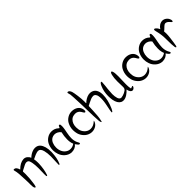

<svg xmlns="http://www.w3.org/2000/svg" viewBox="240 -2112 3439 3439"><g transform="rotate(-45 1959.0 -392.5)"><path d="M242 -512Q244 -512 246 -512Q283 -512 313.5 -488.5Q344 -465 358 -429Q405 -474 459 -495Q492 -509 527 -509Q590 -509 627 -467Q687 -399 687 -250Q687 -247 687 -244Q682 -95 640 -2Q636 14 625 14Q624 14 624 14Q612 13 616 -6Q616 -33 619.5 -98.5Q623 -164 623 -199Q623 -285 606 -349Q584 -430 532 -431Q512 -431 489.5 -424.5Q467 -418 451.5 -411.5Q436 -405 411 -392.5Q386 -380 373 -375Q381 -334 381 -285Q381 -272 381 -258Q375 -121 340 -16Q333 4 323 0Q315 -4 315 -23Q314 -40 314 -58Q314 -83 315.5 -133Q317 -183 317 -208Q317 -290 306 -347Q302 -365 300 -373.5Q298 -382 292.5 -397Q287 -412 278 -420.5Q269 -429 257 -432Q248 -435 238 -435Q231 -435 224.5 -434Q218 -433 210.5 -430.5Q203 -428 197.5 -426Q192 -424 183.5 -419.5Q175 -415 171.5 -413.5Q168 -412 158 -406.5Q148 -401 146 -400Q140 -396 123 -388.5Q106 -381 95 -374Q84 -367 77 -360Q79 -329 79 -297Q79 -183 59 -58Q50 -1 37 -1Q36 -1 36 -1Q8 -4 8 -91Q8 -100 8 -114Q8 -128 8 -132Q8 -137 8 -139Q6 -170 4.5 -247.5Q3 -325 -2.5 -381.5Q-8 -438 -21 -487Q-22 -489 -22 -492Q-22 -505 -5 -505Q-3 -505 0 -504Q46 -499 68 -420Q154 -508 242 -512Z M945 -508Q1022 -508 1077 -457Q1084 -449 1089 -449Q1092 -449 1093.5 -450.5Q1095 -452 1097 -455Q1099 -458 1100.5 -461Q1102 -464 1104 -469.5Q1106 -475 1107 -478Q1113 -493 1126 -493Q1135 -493 1141 -485.5Q1147 -478 1146 -467Q1148 -453 1148 -439Q1148 -423 1145.5 -403.5Q1143 -384 1141 -371.5Q1139 -359 1134.5 -335Q1130 -311 1128 -302Q1112 -223 1112 -171Q1112 -104 1135 -53Q1137 -47 1147.5 -29Q1158 -11 1158 -3Q1158 5 1149 9Q1145 11 1141 11Q1121 11 1081 -50Q1059 -19 1023 -2.5Q987 14 947 14Q939 14 931 14Q867 8 816 -36.5Q765 -81 744 -144Q726 -195 726 -250Q726 -329 761 -396Q788 -446 837.5 -477Q887 -508 943 -508Q944 -508 945 -508ZM945 -432Q911 -432 880 -415Q840 -391 820.5 -345Q801 -299 801 -247Q801 -246 801 -244Q801 -242 801 -241Q801 -188 823 -140.5Q845 -93 887 -67Q922 -43 967 -43Q1023 -43 1067 -77Q1051 -114 1046 -161Q1044 -185 1044 -210Q1044 -286 1064 -370Q1043 -398 1012 -415Q981 -432 947 -432Q946 -432 945 -432Z M1430 -428Q1393 -421 1365 -394Q1310 -340 1310 -246Q1310 -219 1315 -191Q1325 -136 1365 -93.5Q1405 -51 1460 -44Q1470 -43 1480 -43Q1548 -43 1607 -98Q1614 -106 1617 -106Q1619 -106 1619 -103Q1619 -92 1608 -70Q1588 -31 1546.5 -8.5Q1505 14 1458 14Q1433 14 1410 8Q1351 -7 1307.5 -53.5Q1264 -100 1247 -159Q1235 -204 1235 -250Q1235 -331 1272 -398Q1299 -447 1349 -477Q1399 -507 1454 -507Q1457 -507 1460 -507Q1525 -506 1572 -474Q1619 -442 1631 -383Q1634 -366 1634 -356Q1634 -324 1613 -322Q1600 -327 1587.5 -349.5Q1575 -372 1573 -374Q1537 -433 1468 -433Q1450 -433 1430 -428Z M1652 -803Q1673 -803 1687 -785Q1701 -767 1709 -743Q1719 -709 1731 -622Q1743 -535 1743 -467Q1743 -457 1742.5 -448.5Q1742 -440 1742 -438Q1742 -426 1746 -426Q1748 -426 1752 -429.5Q1756 -433 1761.5 -438.5Q1767 -444 1770 -447Q1846 -507 1918 -507Q1949 -507 1976 -495Q2019 -477 2041 -433.5Q2063 -390 2064 -339Q2065 -330 2065 -322Q2065 -193 1999 -41Q1996 -37 1988 -19Q1980 -1 1972 8.5Q1964 18 1953 18Q1952 18 1952 18Q1951 11 1951 2Q1951 -14 1957.5 -45.5Q1964 -77 1965 -82Q1966 -88 1971.5 -115.5Q1977 -143 1979 -152.5Q1981 -162 1985 -185.5Q1989 -209 1990.5 -222.5Q1992 -236 1993.5 -255.5Q1995 -275 1995 -292Q1995 -326 1990 -356Q1986 -385 1968 -407Q1950 -429 1923 -429Q1922 -429 1921 -429Q1891 -428 1862.5 -417.5Q1834 -407 1794 -385.5Q1754 -364 1741 -358Q1739 -301 1736 -245Q1735 -229 1732.5 -187Q1730 -145 1728.5 -122.5Q1727 -100 1722 -66.5Q1717 -33 1709 -6Q1706 8 1701 8Q1695 8 1689 -8.5Q1683 -25 1682 -36Q1677 -92 1674 -177.5Q1671 -263 1670 -336Q1669 -409 1668 -418Q1668 -426 1665 -509Q1662 -592 1658.5 -658.5Q1655 -725 1652 -737Q1651 -741 1645 -760.5Q1639 -780 1639 -789Q1639 -803 1652 -803Z M2200 -508Q2203 -508 2204.5 -507Q2206 -506 2207 -504.5Q2208 -503 2209 -501.5Q2210 -500 2210.5 -497.5Q2211 -495 2211 -493.5Q2211 -492 2211.5 -489Q2212 -486 2212 -485Q2212 -455 2205 -396.5Q2198 -338 2197 -330Q2189 -244 2189 -211Q2189 -148 2204 -100Q2211 -79 2225 -64.5Q2239 -50 2258 -50Q2260 -50 2263 -50Q2303 -54 2348.5 -75Q2394 -96 2408 -121Q2412 -128 2414 -135.5Q2416 -143 2416.5 -148.5Q2417 -154 2417 -165Q2417 -176 2417 -182Q2414 -283 2414 -306Q2414 -394 2429 -457Q2430 -458 2431.5 -464Q2433 -470 2434 -473.5Q2435 -477 2437 -482.5Q2439 -488 2441.5 -491.5Q2444 -495 2446.5 -499Q2449 -503 2452.5 -504.5Q2456 -506 2459 -506Q2464 -506 2470 -503Q2474 -497 2477 -490Q2480 -483 2481.5 -477.5Q2483 -472 2485 -462.5Q2487 -453 2487.5 -449.5Q2488 -446 2489 -434.5Q2490 -423 2490 -421Q2492 -391 2492 -357Q2492 -325 2489.5 -260.5Q2487 -196 2487 -164Q2487 -148 2487.5 -134Q2488 -120 2488.5 -112Q2489 -104 2489 -102Q2489 -91 2493 -70Q2497 -49 2498 -44Q2500 -44 2502 -44Q2508 -44 2522.5 -51.5Q2537 -59 2543 -59Q2550 -59 2553 -50Q2548 -30 2531 -14Q2514 2 2494 2Q2486 2 2479 -1Q2463 -8 2452 -24Q2441 -40 2437 -53Q2433 -66 2428 -88Q2393 -48 2351 -20Q2300 14 2252 14Q2226 14 2203 3Q2140 -30 2120 -137Q2112 -187 2112 -236Q2112 -351 2155 -449Q2156 -452 2161 -462Q2166 -472 2169 -477Q2172 -482 2177 -489Q2182 -496 2188 -500.5Q2194 -505 2200 -508Z M2798 -428Q2761 -421 2733 -394Q2678 -340 2678 -246Q2678 -219 2683 -191Q2693 -136 2733 -93.5Q2773 -51 2828 -44Q2838 -43 2848 -43Q2916 -43 2975 -98Q2982 -106 2985 -106Q2987 -106 2987 -103Q2987 -92 2976 -70Q2956 -31 2914.5 -8.5Q2873 14 2826 14Q2801 14 2778 8Q2719 -7 2675.5 -53.5Q2632 -100 2615 -159Q2603 -204 2603 -250Q2603 -331 2640 -398Q2667 -447 2717 -477Q2767 -507 2822 -507Q2825 -507 2828 -507Q2893 -506 2940 -474Q2987 -442 2999 -383Q3002 -366 3002 -356Q3002 -324 2981 -322Q2968 -327 2955.5 -349.5Q2943 -372 2941 -374Q2905 -433 2836 -433Q2818 -433 2798 -428Z M3244 -508Q3321 -508 3376 -457Q3383 -449 3388 -449Q3391 -449 3392.5 -450.5Q3394 -452 3396 -455Q3398 -458 3399.5 -461Q3401 -464 3403 -469.5Q3405 -475 3406 -478Q3412 -493 3425 -493Q3434 -493 3440 -485.5Q3446 -478 3445 -467Q3447 -453 3447 -439Q3447 -423 3444.5 -403.5Q3442 -384 3440 -371.5Q3438 -359 3433.5 -335Q3429 -311 3427 -302Q3411 -223 3411 -171Q3411 -104 3434 -53Q3436 -47 3446.5 -29Q3457 -11 3457 -3Q3457 5 3448 9Q3444 11 3440 11Q3420 11 3380 -50Q3358 -19 3322 -2.5Q3286 14 3246 14Q3238 14 3230 14Q3166 8 3115 -36.5Q3064 -81 3043 -144Q3025 -195 3025 -250Q3025 -329 3060 -396Q3087 -446 3136.5 -477Q3186 -508 3242 -508Q3243 -508 3244 -508ZM3244 -432Q3210 -432 3179 -415Q3139 -391 3119.5 -345Q3100 -299 3100 -247Q3100 -246 3100 -244Q3100 -242 3100 -241Q3100 -188 3122 -140.5Q3144 -93 3186 -67Q3221 -43 3266 -43Q3322 -43 3366 -77Q3350 -114 3345 -161Q3343 -185 3343 -210Q3343 -286 3363 -370Q3342 -398 3311 -415Q3280 -432 3246 -432Q3245 -432 3244 -432Z M3749 -507Q3750 -507 3752 -507Q3790 -507 3823 -483.5Q3856 -460 3871 -423Q3880 -401 3880 -386Q3880 -369 3868 -361Q3857 -365 3842.5 -382.5Q3828 -400 3823 -404Q3791 -436 3759 -436Q3747 -436 3736 -430Q3717 -419 3687 -388.5Q3657 -358 3639 -348Q3642 -322 3642 -292Q3642 -252 3635 -192Q3619 -61 3608 -12Q3603 6 3594 6Q3583 6 3578 -17Q3568 -70 3568 -221Q3568 -232 3568 -243Q3568 -338 3538 -454Q3533 -471 3533 -483Q3533 -504 3547 -504Q3550 -504 3554 -503Q3593 -486 3620 -423Q3640 -459 3674.5 -482Q3709 -505 3749 -507Z"/></g></svg>

Font: EptKazoo
Style: Medium
Weight: 500
Version: Version 001.000